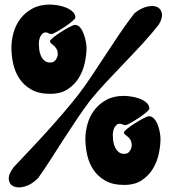

<svg xmlns="http://www.w3.org/2000/svg" viewBox="-20 -816 739 841"><path d="M147 -36Q118 -7 88.5 1Q59 9 40 0.5Q21 -8 18.5 -30Q16 -52 40 -84Q71 -117 108.5 -156.5Q146 -196 184 -238Q222 -280 258 -322Q294 -364 323 -401Q352 -439 382 -484Q412 -529 443 -576.5Q474 -624 505.5 -670.5Q537 -717 569 -758Q598 -781 624.5 -787Q651 -793 668 -785.5Q685 -778 689 -758Q693 -738 676 -709Q645 -669 605.5 -626Q566 -583 524.5 -540Q483 -497 444 -455Q405 -413 375 -376Q347 -339 317 -294.5Q287 -250 257.5 -204Q228 -158 200 -114.5Q172 -71 147 -36ZM522 -396Q536 -396 555.5 -393Q575 -390 592.5 -383.5Q610 -377 622 -366Q634 -355 634 -340Q634 -335 619.5 -323Q605 -311 587 -299Q569 -287 552 -277.5Q535 -268 530 -268Q522 -268 516.5 -271Q511 -274 504 -274Q496 -274 490 -268.5Q484 -263 480.5 -255.5Q477 -248 475.5 -240Q474 -232 474 -226Q474 -216 475.5 -201.5Q477 -187 482.5 -174Q488 -161 498 -151.5Q508 -142 525 -142Q540 -142 548.5 -154.5Q557 -167 557 -179Q557 -194 551.5 -203Q546 -212 540 -217Q534 -222 528.5 -226Q523 -230 523 -236Q523 -241 537.5 -252.5Q552 -264 571 -276Q590 -288 608 -297.5Q626 -307 632 -307Q646 -307 656 -295Q666 -283 672 -266.5Q678 -250 680.5 -233.5Q683 -217 683 -208Q683 -178 675.5 -142.5Q668 -107 649.5 -76.5Q631 -46 600.5 -26Q570 -6 524 -6Q474 -6 441.5 -24.5Q409 -43 389.5 -72Q370 -101 362 -137Q354 -173 354 -208Q354 -240 363.5 -273.5Q373 -307 393.5 -334Q414 -361 446 -378.5Q478 -396 522 -396ZM198 -796Q212 -796 231.5 -793Q251 -790 268.5 -783Q286 -776 298 -765Q310 -754 310 -739Q310 -734 295.5 -722Q281 -710 263 -698Q245 -686 228 -676.5Q211 -667 206 -667Q198 -667 192.5 -670.5Q187 -674 180 -674Q172 -674 166 -668.5Q160 -663 156.5 -655.5Q153 -648 151.5 -639.5Q150 -631 150 -626Q150 -615 151.5 -601Q153 -587 158.5 -573.5Q164 -560 174 -551Q184 -542 201 -542Q216 -542 224.5 -554.5Q233 -567 233 -578Q233 -593 227.5 -602Q222 -611 216 -616Q210 -621 204.5 -625.5Q199 -630 199 -636Q199 -640 213.5 -652Q228 -664 247 -676Q266 -688 284 -697.5Q302 -707 308 -707Q322 -707 331.5 -695Q341 -683 347 -666.5Q353 -650 356 -633Q359 -616 359 -607Q359 -577 351.5 -541.5Q344 -506 325.5 -475.5Q307 -445 276.5 -425Q246 -405 200 -405Q150 -405 117.5 -423.5Q85 -442 65.5 -471Q46 -500 38 -536Q30 -572 30 -607Q30 -640 39.5 -673.5Q49 -707 69.5 -734Q90 -761 122 -778.5Q154 -796 198 -796Z"/></svg>

Font: r_Neptun CAT
Style: Regular
Weight: 400
Foundry: Peter Wiegel, CAT-Fonts
Version: Version 1.000;June 8, 2024;FontCreator 14.0.0.2814 32-bit